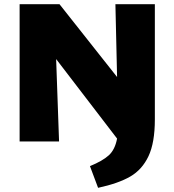

<svg xmlns="http://www.w3.org/2000/svg" viewBox="-20 -678 836 920"><path d="M722 -658V-106Q722 6 691.5 70.5Q661 135 604 168Q547 201 450 222L411 118Q472 93 501.5 66Q531 39 541 -14L249 -395L263 0H74V-658H265L541 -309L533 -658Z"/></svg>

Font: Ysabeau Black
Style: Regular
Weight: 900
Designer: Christian Thalmann (Catharsis Fonts)
Version: Version 0.003